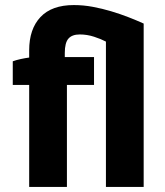

<svg xmlns="http://www.w3.org/2000/svg" viewBox="-20 -738 650 758"><path d="M398.2 0H547.2V-645L398.2 -657ZM95.2 0H244.2V-402.6H351.2V-512.8H235.8V-528.6Q235.8 -569.2 250.2 -585.6Q264.6 -602 295 -602Q323.6 -602 351.3 -593Q379 -584 398.2 -573.8L547.2 -645Q519.8 -657.4 487.2 -670.1Q454.6 -682.8 419.2 -693.4Q383.8 -704 346.5 -711Q309.2 -718 271.4 -718Q184.4 -718 139.8 -670.7Q95.2 -623.4 95.2 -539.4V-510.8Q79.6 -508.8 61.8 -504.9Q44 -501 30.4 -496V-402.6H95.2Z"/></svg>

Font: Fixel Variable
Style: Regular
Weight: 100
Width: 3
Designer: AlfaBravo + MacPaw
Foundry: Kyrylo Tkachov, Marchela Mozhyna, Serhii Makarenko, Maria Weinstein, Zakhar Kryvoshyya
Version: Version 1.211